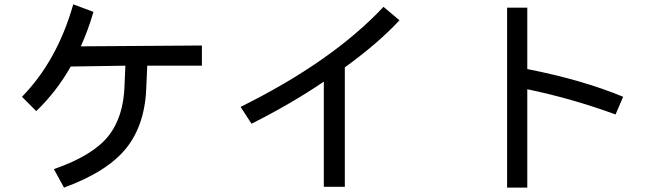

<svg xmlns="http://www.w3.org/2000/svg" viewBox="-20 -813 3040 892"><path d="M918 -507.8H664.1L660.2 -418Q656.2 -238.3 568.4 -127Q480.5 -15.6 277.3 58.6L230.5 -27.3Q410.2 -89.8 482.4 -179.7Q554.7 -269.5 558.6 -418L562.5 -507.8L308.6 -503.9Q242.2 -386.7 148.4 -296.9L82 -363.3Q246.1 -531.2 320.3 -793L414.1 -757.8Q390.6 -675.8 355.5 -597.7L918 -601.6Z M1835.9 -718.8Q1738.3 -613.3 1582 -500V54.7H1484.4V-433.6Q1328.1 -328.1 1148.4 -238.3L1097.7 -316.4Q1523.4 -527.3 1761.7 -781.2Z M2875 -363.3 2839.8 -281.2Q2636.7 -355.5 2429.7 -398.4V58.6H2335.9V-777.3H2429.7V-492.2Q2687.5 -441.4 2875 -363.3Z"/></svg>

Font: Droid Sans Fallback
Style: Regular
Weight: 400
Designer: Steve Matteson
Foundry: Ascender Corporation
Version: 3.00 (Khmer version)